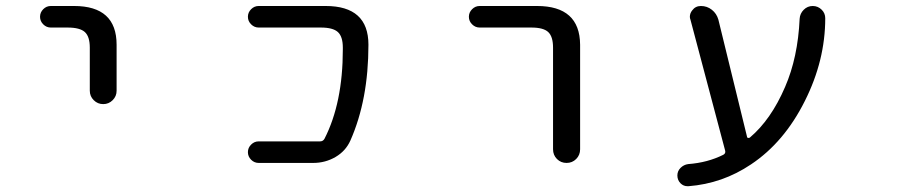

<svg xmlns="http://www.w3.org/2000/svg" viewBox="-20 -567 3040 644"><path d="M150.4 -474.6Q135.7 -474.6 125 -485.4Q114.3 -496.1 114.3 -510.7Q114.3 -525.4 125 -536.1Q135.7 -546.9 150.4 -546.9H228.5Q371.1 -546.9 371.1 -417V-262.7Q371.1 -244.1 357.9 -231Q344.7 -217.8 326.2 -217.8Q307.6 -217.8 294.4 -231Q281.2 -244.1 281.2 -262.7V-407.2Q281.2 -444.3 264.6 -459.5Q248 -474.6 207 -474.6Z M1072.3 -546.9Q1215.8 -546.9 1215.8 -417Q1215.8 -232.4 1155.3 -95.7Q1139.6 -60.5 1105.5 -40.5Q1071.3 -20.5 1030.3 -20.5H847.7Q833 -20.5 822.3 -31.2Q811.5 -42 811.5 -56.6Q811.5 -71.3 822.3 -82Q833 -92.8 847.7 -92.8H1053.7Q1063.5 -92.8 1068.4 -101.6Q1129.9 -221.7 1129.9 -401.4Q1129.9 -404.3 1129.9 -407.2Q1129.9 -444.3 1113.3 -459.5Q1096.7 -474.6 1056.6 -474.6H847.7Q833 -474.6 822.3 -485.4Q811.5 -496.1 811.5 -510.7Q811.5 -525.4 822.3 -536.1Q833 -546.9 847.7 -546.9Z M1588.9 -474.6Q1574.2 -474.6 1563.5 -485.4Q1552.7 -496.1 1552.7 -510.7Q1552.7 -525.4 1563.5 -536.1Q1574.2 -546.9 1588.9 -546.9H1781.2Q1924.8 -546.9 1925.8 -417V-66.4Q1925.8 -46.9 1912.6 -33.7Q1899.4 -20.5 1880.4 -20.5Q1861.3 -20.5 1848.1 -33.7Q1835 -46.9 1835 -66.4V-407.2Q1835 -444.3 1818.8 -459.5Q1802.7 -474.6 1762.7 -474.6Z M2485.4 -109.4Q2485.4 -105.5 2488.8 -104.5Q2492.2 -103.5 2495.1 -105.5Q2566.4 -166 2613.3 -275.4Q2656.2 -374 2662.1 -503.9Q2663.1 -521.5 2675.8 -534.2Q2688.5 -546.9 2706.1 -546.9Q2723.6 -546.9 2736.3 -534.2Q2748 -522.5 2748 -505.9Q2748 -364.3 2679.7 -228.5Q2610.4 -89.8 2499 -15.6Q2403.3 48.8 2289.1 57.6Q2287.1 57.6 2286.1 57.6Q2272.5 57.6 2262.7 47.9Q2252 37.1 2252 21.5Q2252 6.8 2262.7 -3.9Q2273.4 -14.6 2288.1 -16.6Q2353.5 -21.5 2406.2 -47.9Q2415 -52.7 2412.1 -62.5L2295.9 -501Q2293.9 -505.9 2293.9 -510.7Q2293.9 -522.5 2301.8 -532.2Q2312.5 -546.9 2331.1 -546.9Q2351.6 -546.9 2367.7 -534.2Q2383.8 -521.5 2389.6 -501Z"/></svg>

Font: Rounded-X Mgen+ 2m regular
Style: Regular
Weight: 400
Designer: [Source Han Sans]
Ryoko NISHIZUKA  (kana & ideographs); Paul D. Hunt (Latin, Greek & Cyrillic); Wenlong ZHANG  (bopomofo
Version: Version 1.059.20150602